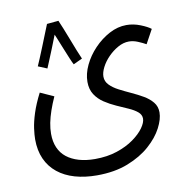

<svg xmlns="http://www.w3.org/2000/svg" viewBox="-80 -560 813 865"><g transform="rotate(-10 326.0 -128.0)"><path d="M48 22Q48 2 52 -27.5Q56 -57 68.5 -96Q81 -135 105 -182L167 -154Q153 -123 143 -94Q133 -65 128 -39.5Q123 -14 123 10Q123 46 135 73.5Q147 101 170 119Q193 137 225.5 146.5Q258 156 299 156Q355 156 400 141Q445 126 477 103Q509 80 526 56Q543 32 543 14Q543 -4 527.5 -17Q512 -30 487 -41Q462 -52 434 -64.5Q406 -77 381 -93.5Q356 -110 340.5 -134Q325 -158 325 -192Q325 -229 343.5 -268Q362 -307 393.5 -340Q425 -373 463.5 -393.5Q502 -414 542 -414Q574 -414 605.5 -401.5Q637 -389 652 -377L617 -313Q601 -322 580.5 -330.5Q560 -339 540 -339Q515 -339 490 -325Q465 -311 444.5 -290Q424 -269 412 -245.5Q400 -222 400 -203Q400 -181 416 -164.5Q432 -148 457 -135Q482 -122 510.5 -109Q539 -96 564 -81.5Q589 -67 605 -47.5Q621 -28 621 -1Q621 30 600.5 69.5Q580 109 539 145.5Q498 182 437 206Q376 230 295 230Q240 230 194.5 217Q149 204 116 177.5Q83 151 65.5 112Q48 73 48 22ZM244 -486Q250 -473 260 -448Q270 -423 281 -394.5Q292 -366 302 -340.5Q312 -315 319 -300L278 -281Q273 -290 264 -311.5Q255 -333 244.5 -359Q234 -385 224.5 -408.5Q215 -432 209 -445L191 -481ZM191 -481 231 -466Q225 -450 214.5 -422.5Q204 -395 192 -365.5Q180 -336 170.5 -313Q161 -290 158 -283L117 -300Q121 -309 131 -332.5Q141 -356 152.5 -385Q164 -414 174.5 -440Q185 -466 191 -481Z"/></g></svg>

Font: Noto Sans Arabic ExtraCondensed
Style: Regular
Weight: 400
Width: 2
Designer: Monotype Design Team, Nadine Chahine, Nizar Qandah and Khaled Hosny
Foundry: Monotype Imaging Inc.
Version: Version 2.012